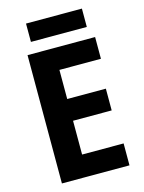

<svg xmlns="http://www.w3.org/2000/svg" viewBox="-130 -956 773 1032"><g transform="rotate(-15 257.0 -440.0)"><path d="M430 -880H119V-778H430ZM459 0V-122H228V-310H443V-431H228V-593H459V-714H83V0Z"/></g></svg>

Font: Noto Sans Sinhala UI SemiCondensed
Style: Bold
Weight: 700
Width: 4
Designer: Jelle Bosma - Monotype Design Team
Foundry: Monotype Imaging Inc.
Version: Version 2.006